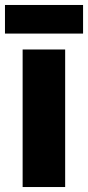

<svg xmlns="http://www.w3.org/2000/svg" viewBox="-35 -752 354 772"><path d="M299 -732H-15V-617H299ZM227 0V-553H56V0Z"/></svg>

Font: Noto Sans Sinhala Condensed Black
Style: Regular
Weight: 900
Width: 3
Designer: Jelle Bosma - Monotype Design Team
Foundry: Monotype Imaging Inc.
Version: Version 2.006